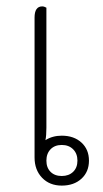

<svg xmlns="http://www.w3.org/2000/svg" viewBox="-20 -574 322 600"><path d="M258 -72Q258 -37 234.5 -15.5Q211 6 173 6Q135 6 111.5 -18.5Q88 -43 88 -82V-519Q88 -554 112 -554Q118 -554 125 -550V-175Q125 -150 122 -136Q144 -150 173 -150Q211 -150 234.5 -128.5Q258 -107 258 -72ZM222 -72Q222 -94 208.5 -107.5Q195 -121 173 -121Q151 -121 138 -107.5Q125 -94 125 -72Q125 -50 138 -37Q151 -24 173 -24Q195 -24 208.5 -37Q222 -50 222 -72Z"/></svg>

Font: Thasadith
Style: Regular
Weight: 400
Designer: Cadson Demak Co.,Ltd.
Foundry: Cadson Demak Co.,Ltd.
Version: Version 1.000; ttfautohint (v1.6)